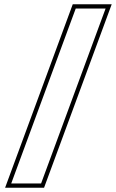

<svg xmlns="http://www.w3.org/2000/svg" viewBox="-20 -810 544 900"><path d="M309.1 -700 335 -770H475L449.1 -700L198.4 -20L172.6 50H32.6L58.4 -20ZM321 -790 3.9 70H186.5L503.6 -790Z"/></svg>

Font: Nordica Plus
Style: NordicaClassicRgOblOl
Weight: 500
Version: Version 1.01